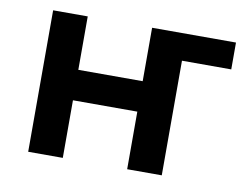

<svg xmlns="http://www.w3.org/2000/svg" viewBox="-62 -597 892 683"><g transform="rotate(10 384.5 -255.5)"><path d="M78 0V-511H203V-318H435.5V-511H738.5V-414H560.5V0H435.5V-208H203V0Z"/></g></svg>

Font: Overpass
Style: Bold
Weight: 700
Designer: Delve Withrington, Dave Bailey, Thomas Jockin
Foundry: Delve Fonts LLC
Version: Version 4.000; ttfautohint (v1.8.3)